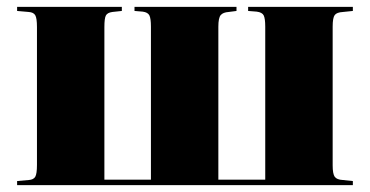

<svg xmlns="http://www.w3.org/2000/svg" viewBox="-20 -541 1080 561"><path d="M30 0V-12L64 -15Q78 -16 83 -24.5Q88 -33 88 -59V-462Q88 -488 83 -496.5Q78 -505 64 -506L30 -509V-521H336V-509L308 -506Q294 -504 289.5 -496Q285 -488 285 -462V-16H421V-463Q421 -487 416.5 -496Q412 -505 397 -507L373 -509V-521H671V-509L648 -506Q632 -505 625 -497Q618 -489 618 -463V-16H755V-463Q755 -487 750.5 -496Q746 -505 730 -507L705 -509V-521H1011V-509L982 -506Q964 -505 958 -497Q952 -489 952 -463V-58Q952 -33 958 -24.5Q964 -16 982 -15L1011 -12V0Z"/></svg>

Font: Literata 72pt ExtraBold
Style: Regular
Weight: 800
Designer: Latin by Veronika Burian and Jose Scaglione. Greek by Irene Vlachou. Cyrillic by Vera Evstafieva.
Foundry: TypeTogether
Version: Version 3.002